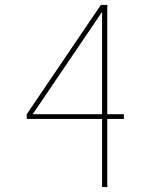

<svg xmlns="http://www.w3.org/2000/svg" viewBox="-20 -755 616 775"><path d="M392 0H413V-275H480V-294H413V-735H387L88 -294V-275H392ZM112 -294 392 -707V-294Z"/></svg>

Font: Iosevka Sparkle Thin
Style: Regular
Weight: 100
Designer: Belleve Invis
Foundry: Belleve Invis
Version: Version 4.5.0; ttfautohint (v1.8.3)